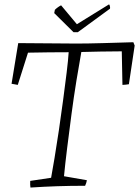

<svg xmlns="http://www.w3.org/2000/svg" viewBox="-20 -837 626 864"><path d="M117 7Q115 -5 116 -23L210 -37Q216 -70 225.5 -126.5Q235 -183 245 -251Q255 -319 264 -386.5Q273 -454 280 -511Q287 -568 289 -602Q244 -602 200 -601.5Q156 -601 106 -600L60 -455Q54 -456 46.5 -457.5Q39 -459 32 -460L62 -643L324 -641Q373 -641 443.5 -643Q514 -645 580 -647L586 -632L560 -458Q553 -457 545.5 -456Q538 -455 531 -455L528 -606Q477 -606 433.5 -605Q390 -604 346 -603Q336 -548 324 -474.5Q312 -401 301.5 -321.5Q291 -242 282 -169.5Q273 -97 268 -44L371 -26Q369 -14 363 -1Q296 -1 236.5 1Q177 3 117 7ZM311 -692 224 -778 227 -793Q233 -799 241.5 -805Q250 -811 255 -813L326 -728L470 -817Q473 -817 474.5 -809.5Q476 -802 475 -798L330 -692Z"/></svg>

Font: Labrada Lght
Style: Italic
Weight: 300
Italic angle: -7°
Designer: Mercedes Jáuregui
Foundry: Omnibus-Type Team
Version: Version 1.000; ttfautohint (v1.8.4.7-5d5b)